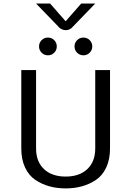

<svg xmlns="http://www.w3.org/2000/svg" viewBox="-20 -1045 740 1082"><path d="M350 -925 437.5 -1025H516.7L391.7 -895.8Q375 -875 350 -875Q339.2 -875 328.8 -880Q318.3 -885 313.3 -890L308.3 -895.8L183.3 -1025H262.5ZM285.4 -818.8Q300 -804.2 300 -783.3Q300 -762.5 285.4 -747.9Q270.8 -733.3 250 -733.3Q229.2 -733.3 214.6 -747.9Q200 -762.5 200 -783.3Q200 -804.2 214.6 -818.8Q229.2 -833.3 250 -833.3Q270.8 -833.3 285.4 -818.8ZM485.4 -818.8Q500 -804.2 500 -783.3Q500 -762.5 485.4 -747.9Q470.8 -733.3 450 -733.3Q429.2 -733.3 414.6 -747.9Q400 -762.5 400 -783.3Q400 -804.2 414.6 -818.8Q429.2 -833.3 450 -833.3Q470.8 -833.3 485.4 -818.8ZM100 -650H183.3V-208.3Q183.3 -134.2 227.9 -92.1Q272.5 -50 350 -50Q427.5 -50 472.1 -92.1Q516.7 -134.2 516.7 -208.3V-650H600V-208.3Q600 -146.7 578.8 -101.3Q557.5 -55.8 520.8 -31.2Q484.2 -6.7 441.7 5Q399.2 16.7 350 16.7Q300.8 16.7 258.3 5Q215.8 -6.7 179.2 -31.2Q142.5 -55.8 121.2 -101.3Q100 -146.7 100 -208.3Z"/></svg>

Font: BoonBaan
Style: Regular
Weight: 400
Designer: Sungsit Sawaiwan
Foundry: FontUni
Version: Version 2.0